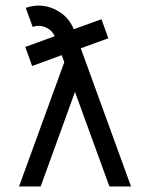

<svg xmlns="http://www.w3.org/2000/svg" viewBox="-20 -674 542 694"><path d="M453.6 0H375.5L251 -341.8L127 0H48.8L212.4 -449.2L203.1 -474.6L96.2 -435.5L71.3 -504.4L177.7 -543Q168.5 -564.5 147 -574.2Q133.8 -580.6 120.1 -580.6Q109.4 -580.6 98.1 -576.7L73.2 -645.5Q96.7 -653.8 120.1 -653.8Q149.4 -653.8 177.7 -640.6Q226.6 -617.7 246.6 -568.4L346.7 -604.5L371.6 -535.6L272 -499.5Z"/></svg>

Font: Catrinity
Style: Regular
Weight: 400
Designer: Alexander Lange
Foundry: High-Logic / Made with FontCreator
Version: Version 2.090;May 20, 2024;FontCreator 15.0.0.2974 64-bit